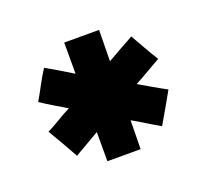

<svg xmlns="http://www.w3.org/2000/svg" viewBox="-64 -794 464 435"><g transform="rotate(-20 167.5 -577.0)"><path d="M127.9 -503.9Q113.3 -495.1 97.7 -486.3Q82 -477.5 67.4 -468.8Q57.6 -486.3 46.9 -505.4Q36.1 -524.4 25.4 -542Q41 -549.8 56.2 -559.1Q71.3 -568.4 86.9 -576.2Q72.3 -585 56.6 -594.2Q41 -603.5 26.4 -613.3Q36.1 -629.9 45.4 -647.5Q54.7 -665 65.4 -681.6Q81.1 -672.9 96.7 -663.6Q112.3 -654.3 127.9 -644.5V-719.7H211.9Q211.9 -701.2 211.4 -682.6Q210.9 -664.1 210.9 -644.5Q226.6 -653.3 242.7 -662.6Q258.8 -671.9 275.4 -680.7Q285.2 -664.1 294.9 -646.5Q304.7 -628.9 315.4 -612.3Q299.8 -603.5 283.2 -593.8Q266.6 -584 250 -575.2Q265.6 -566.4 281.2 -557.1Q296.9 -547.9 313.5 -539.1Q303.7 -521.5 293 -502.9Q282.2 -484.4 271.5 -465.8Q255.9 -474.6 240.2 -484.4Q224.6 -494.1 209 -502.9Q209 -486.3 208.5 -468.8Q208 -451.2 208 -433.6H127.9Z"/></g></svg>

Font: Josefin Sans CFJ
Style: Bold
Weight: 700
Designer: Santiago Orozco
Foundry: Typemade
Version: Version 2.001